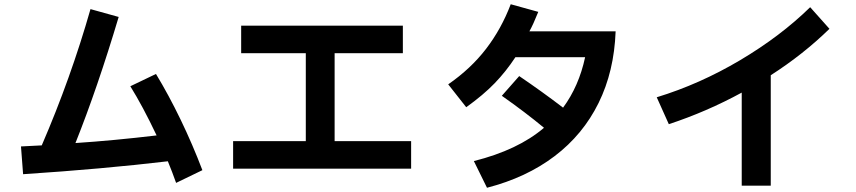

<svg xmlns="http://www.w3.org/2000/svg" viewBox="-20 -836 4040 906"><path d="M811 27Q793 -24 772 -75Q469 -39 89 -14L79 -145Q111 -146 177 -150Q314 -467 407 -793L540 -756Q440 -421 336 -161Q517 -173 719 -197Q654 -334 595 -429L716 -487Q776 -388 832.5 -271Q889 -154 935 -33Z M1920 -40H1080V-170H1423V-585H1118V-715H1881V-585H1559V-170H1920Z M2885 -688Q2878 -499 2804.5 -350Q2731 -201 2597.5 -99.5Q2464 2 2278 50L2216 -76Q2424 -128 2547 -233Q2459 -306 2348 -384L2430 -477Q2539 -403 2637 -328Q2712 -430 2741 -566H2412Q2368 -499 2314.5 -443.5Q2261 -388 2180 -330L2095 -438Q2202 -512 2274 -606Q2346 -700 2390 -816L2520 -780Q2496 -720 2478 -688Z M3894 -700Q3770 -579 3617 -481V40H3480V-399Q3315 -309 3136 -250L3079 -377Q3282 -439 3472.5 -552Q3663 -665 3803 -802Z"/></svg>

Font: IBM Plex Sans JP
Style: Bold
Weight: 700
Designer: Mike Abbink; Paul van der Laan; Pieter van Rosmalen; Wujin Sim; Yejin Wi; Jinhee Kim; Boomi Park; Yona Kim; Kichan Ma
Foundry: Sandoll Inc.
Version: Version 1.001